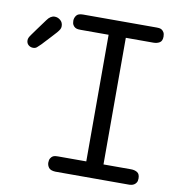

<svg xmlns="http://www.w3.org/2000/svg" viewBox="-86 -704 685 769"><g transform="rotate(10 257.0 -319.5)"><path d="M-11 -499Q-11 -504 -9 -509Q-7 -514 -0.5 -523Q6 -532 17.5 -548Q29 -564 49 -591Q63 -611 80 -611Q93 -611 103.5 -602Q114 -593 114 -578Q114 -571 111 -565.5Q108 -560 100.5 -551Q93 -542 80 -528.5Q67 -515 46 -492Q37 -483 31 -478Q25 -473 16 -473Q5 -473 -3 -480Q-11 -487 -11 -499ZM-11 -499Q-11 -504 -9 -509Q-7 -514 -0.5 -523Q6 -532 17.5 -548Q29 -564 49 -591Q63 -611 80 -611Q93 -611 103.5 -602Q114 -593 114 -578Q114 -571 111 -565.5Q108 -560 100.5 -551Q93 -542 80 -528.5Q67 -515 46 -492Q37 -483 31 -478Q25 -473 16 -473Q5 -473 -3 -480Q-11 -487 -11 -499ZM156 -31Q156 -42 160 -48.5Q164 -55 169 -58Q174 -61 180 -61.5Q186 -62 190 -62H305V-577H191Q187 -577 181 -577.5Q175 -578 169.5 -581Q164 -584 160 -590.5Q156 -597 156 -608Q156 -619 163 -629Q170 -639 190 -639H490Q493 -639 499 -638.5Q505 -638 510 -635Q515 -632 519 -625.5Q523 -619 523 -608Q523 -590 512.5 -583.5Q502 -577 487 -577H375V-62H487Q502 -62 512.5 -55.5Q523 -49 523 -31Q523 -20 519 -14Q515 -8 510 -5Q505 -2 499.5 -1Q494 0 491 0H190Q170 -1 163 -10.5Q156 -20 156 -31Z"/></g></svg>

Font: CMU Typewriter Custom
Style: Regular
Weight: 500
Monospace: yes
Version: Version 0.7.0